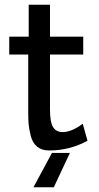

<svg xmlns="http://www.w3.org/2000/svg" viewBox="-20 -627 419 810"><path d="M19 -397V-472.2H101.1V-606.9H190.9V-472.2H331.1V-397H190.9V-165Q190.9 -111.8 203.9 -90.8Q216.8 -69.8 244.1 -69.8Q282.2 -69.8 329.1 -105L349.1 -33.2Q273.9 7.8 187 7.8Q156.2 7.8 136.7 -8.1Q117.2 -23.9 109.6 -54.4Q102.1 -85 100.6 -105Q99.1 -125 99.1 -157.2Q99.1 -162.1 99.1 -164.1V-397ZM121.1 163.1 199.2 18.1H274.9L207 163.1Z"/></svg>

Font: CMU Bright
Style: SemiBold
Weight: 600
Version: Version 0.7.0